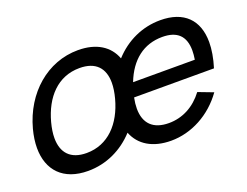

<svg xmlns="http://www.w3.org/2000/svg" viewBox="-92 -737 1202 935"><g transform="rotate(-20 508.5 -270.0)"><path d="M802.9 -555C709.4 -555 624.3 -515.5 560.5 -445.5C534.9 -514 472.4 -555 376.4 -555C217.9 -555 85.6 -440 40.1 -270.5C31 -236.3 26.5 -204.2 26.5 -174.8C26.5 -59.8 95.1 15 223.6 15C318.6 15 403.6 -26 466.5 -94.5C493.5 -25.5 558.6 15 654.1 15C758.6 15 862.7 -39.5 930.8 -135L853.2 -164.5C806.8 -103 743.8 -69.5 672.8 -69.5C591.3 -69.5 549.1 -112.1 549.1 -189C549.1 -206 551.1 -224.7 555.3 -245H969.3C984 -292.6 991.2 -335.7 991.2 -373.5C991.2 -488.3 925.1 -555 802.9 -555ZM576 -316.5C615.9 -419 687.4 -475 784.4 -475C861.4 -475 900.1 -437.9 900.1 -363C900.1 -348.8 898.7 -333.3 896 -316.5ZM246.3 -69.5C163.2 -69.5 122.9 -115.4 122.9 -191.2C122.9 -214.9 126.9 -241.5 134.6 -270.5C166.3 -388.5 240.7 -470.5 353.7 -470.5C437.8 -470.5 477.9 -425 477.9 -349.8C477.9 -326.1 473.9 -299.5 466.1 -270.5C434.2 -151.5 357.8 -69.5 246.3 -69.5Z"/></g></svg>

Font: Manrope
Style: MediumItalic
Weight: 500
Italic angle: -15°
Designer: Mikhail Sharanda
Foundry: Mikhail Sharanda
Version: Version 4.502;hotconv 1.0.109;makeotfexe 2.5.65596